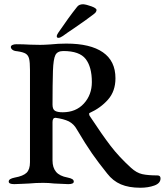

<svg xmlns="http://www.w3.org/2000/svg" viewBox="-20 -862 775 903"><path d="M484 -46Q443 -97 413 -140Q383 -183 341 -254Q328 -278 304 -291Q279 -303 241 -308Q227 -308 227 -288V-107Q227 -74 243.5 -54Q260 -34 298 -27Q313 -24 320 -19.5Q327 -15 327 -8Q327 4 301 4Q291 4 234 1Q209 -2 183 -2Q149 -2 117 1Q107 1 86 2.5Q65 4 47 4Q21 4 21 -8Q21 -15 28 -19.5Q35 -24 50 -27Q89 -34 105 -49.5Q121 -65 121 -99V-533Q121 -569 117 -585.5Q113 -602 101 -609.5Q89 -617 61 -621Q46 -622 38.5 -628Q31 -634 31 -641Q31 -647 38.5 -650.5Q46 -654 57 -654Q89 -654 121 -652L169 -651Q186 -651 216 -653Q254 -657 292 -657Q405 -657 464 -616Q523 -575 523 -494Q523 -433 488 -393.5Q453 -354 402 -331Q399 -330 399 -326L401 -318Q461 -227 500.5 -175.5Q540 -124 596 -73Q622 -49 649 -43Q676 -37 720 -37Q735 -37 735 -23Q735 0 706 10.5Q677 21 640 21Q586 21 548.5 5Q511 -11 484 -46ZM412 -476Q412 -547 383 -584.5Q354 -622 278 -622Q250 -622 240.5 -603Q231 -584 229 -529Q227 -465 227 -370Q227 -348 238.5 -341Q250 -334 275 -334Q337 -334 374.5 -375Q412 -416 412 -476ZM247 -691Q247 -698 254 -708Q305 -783 342 -829Q351 -842 371 -842Q386 -841 410.5 -832Q435 -823 434 -814Q433 -808 430 -804Q427 -800 419 -794Q388 -770 328 -729Q292 -705 276 -693Q263 -684 255 -684Q247 -684 247 -691Z"/></svg>

Font: EB Garamond Medium
Style: Regular
Weight: 500
Designer: Georg Duffner and Octavio Pardo
Foundry: Georg Duffner
Version: Version 1.000